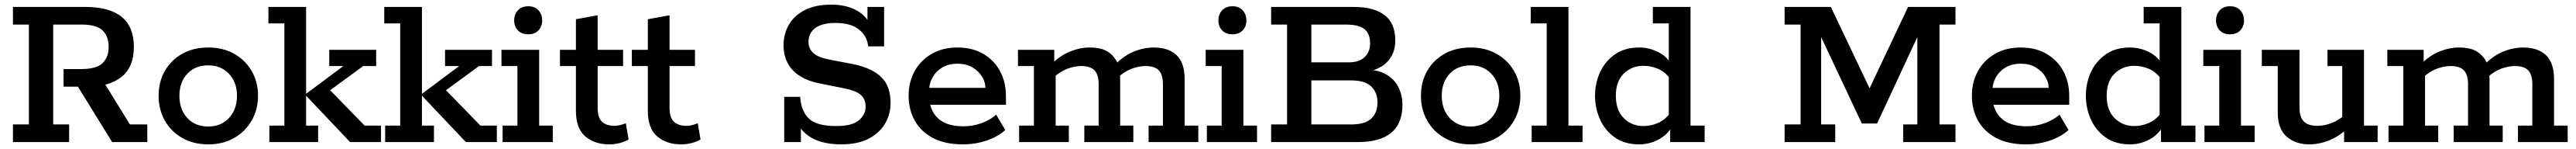

<svg xmlns="http://www.w3.org/2000/svg" viewBox="-20 -613 11142 643"><path d="M36 0V-76H105V-507H36V-583H350Q454 -583 506.5 -540Q559 -497 559 -411Q559 -324 506 -281.5Q453 -239 359 -239H341L418 -276L542 -76H617V0H465L317 -239H255V-315H332Q397 -315 423.5 -340.5Q450 -366 450 -411Q450 -456 424 -481.5Q398 -507 332 -507H210V-76H279V0Z M881 10Q816 10 767.5 -18Q719 -46 692.5 -93.5Q666 -141 666 -200Q666 -259 692.5 -306Q719 -353 767.5 -380.5Q816 -408 881 -408Q945 -408 993.5 -380.5Q1042 -353 1069 -306Q1096 -259 1096 -200Q1096 -141 1069 -93.5Q1042 -46 993.5 -18Q945 10 881 10ZM881 -67Q936 -67 970.5 -104Q1005 -141 1005 -200Q1005 -258 970.5 -294.5Q936 -331 881 -331Q824 -331 790 -294.5Q756 -258 756 -200Q756 -141 790 -104Q824 -67 881 -67Z M1304 -71H1356V0H1145V-71H1210V-512H1141V-583H1304V-208L1465 -328H1404V-398H1607V-328H1551L1366 -193L1396 -236L1557 -71H1628V0H1494L1304 -200Z M1805 -71H1857V0H1646V-71H1711V-512H1642V-583H1805V-208L1966 -328H1905V-398H2108V-328H2052L1867 -193L1897 -236L2058 -71H2129V0H1995L1805 -200Z M2154 0V-71H2218V-328H2149V-398H2312V-71H2371V0ZM2265 -465Q2236 -465 2220 -482Q2204 -499 2204 -524Q2204 -551 2220 -568.5Q2236 -586 2265 -586Q2293 -586 2309 -568.5Q2325 -551 2325 -524Q2325 -499 2309 -482Q2293 -465 2265 -465Z M2615 10Q2552 10 2511.5 -24.5Q2471 -59 2471 -136V-328H2402V-398H2471V-530L2565 -547V-398H2675V-328H2565V-149Q2565 -104 2584.5 -87Q2604 -70 2638 -70Q2651 -70 2664 -73.5Q2677 -77 2687 -81L2699 -11Q2684 -2 2661.5 4Q2639 10 2615 10Z M2926 10Q2863 10 2822.5 -24.5Q2782 -59 2782 -136V-328H2713V-398H2782V-530L2876 -547V-398H2986V-328H2876V-149Q2876 -104 2895.5 -87Q2915 -70 2949 -70Q2962 -70 2975 -73.5Q2988 -77 2998 -81L3010 -11Q2995 -2 2972.5 4Q2950 10 2926 10Z M3619 10Q3546 10 3497.5 -14.5Q3449 -39 3426 -87L3444 -79V0H3372V-195H3441Q3445 -133 3479 -101Q3513 -69 3597 -69Q3665 -69 3694.5 -93.5Q3724 -118 3724 -153Q3724 -185 3703 -203.5Q3682 -222 3630 -232L3526 -253Q3451 -267 3410 -309Q3369 -351 3369 -418Q3369 -466 3392 -506Q3415 -546 3461 -569.5Q3507 -593 3575 -593Q3640 -593 3684.5 -568.5Q3729 -544 3750 -496H3732V-583H3804V-413H3735Q3731 -457 3695.5 -485.5Q3660 -514 3593 -514Q3552 -514 3526 -503Q3500 -492 3488.5 -473.5Q3477 -455 3477 -433Q3477 -403 3498 -384Q3519 -365 3567 -356L3671 -336Q3750 -320 3791 -281Q3832 -242 3832 -169Q3832 -119 3807.5 -78.5Q3783 -38 3736 -14Q3689 10 3619 10Z M4144 10Q4067 10 4014.5 -18Q3962 -46 3936 -93.5Q3910 -141 3910 -200Q3910 -258 3935.5 -305Q3961 -352 4009 -380Q4057 -408 4121 -408Q4187 -408 4234 -380Q4281 -352 4306 -305Q4331 -258 4331 -199V-161H3962V-234H4242Q4242 -259 4227.5 -282.5Q4213 -306 4186.5 -322Q4160 -338 4121 -338Q4082 -338 4055 -321.5Q4028 -305 4013.5 -279Q3999 -253 3999 -225V-200Q3999 -139 4036 -103.5Q4073 -68 4147 -68Q4189 -68 4226.5 -82Q4264 -96 4289 -118L4328 -52Q4296 -23 4247.5 -6.5Q4199 10 4144 10Z M4388 0V-71H4452V-328H4383V-398H4540V-338L4527 -335Q4565 -373 4608 -390.5Q4651 -408 4693 -408Q4747 -408 4776 -387Q4805 -366 4818 -331L4805 -336Q4843 -374 4885.5 -391Q4928 -408 4971 -408Q5034 -408 5069 -375Q5104 -342 5104 -271V-71H5163V0H4948V-71H5010V-249Q5010 -290 4992.5 -309Q4975 -328 4935 -328Q4906 -328 4875 -316.5Q4844 -305 4812 -276L4820 -319Q4823 -307 4824 -292.5Q4825 -278 4825 -271V-71H4882V0H4670V-71H4732V-249Q4732 -290 4714.5 -309Q4697 -328 4657 -328Q4628 -328 4597 -316.5Q4566 -305 4534 -276L4546 -303V-71H4603V0Z M5200 0V-71H5264V-328H5195V-398H5358V-71H5417V0ZM5311 -465Q5282 -465 5266 -482Q5250 -499 5250 -524Q5250 -551 5266 -568.5Q5282 -586 5311 -586Q5339 -586 5355 -568.5Q5371 -551 5371 -524Q5371 -499 5355 -482Q5339 -465 5311 -465Z M5478 0V-76H5547V-507H5478V-583H5837Q5923 -583 5969 -547.5Q6015 -512 6015 -439Q6015 -400 5999 -371.5Q5983 -343 5956 -326.5Q5929 -310 5897 -305L5892 -313Q5944 -311 5978 -290.5Q6012 -270 6029 -236Q6046 -202 6046 -160Q6046 -81 5998 -40.5Q5950 0 5854 0ZM5652 -76H5824Q5884 -76 5911 -101Q5938 -126 5938 -171Q5938 -214 5911 -240Q5884 -266 5824 -266H5652ZM5652 -344H5814Q5859 -344 5882.5 -366.5Q5906 -389 5906 -426Q5906 -468 5881.5 -487.5Q5857 -507 5801 -507H5652Z M6341 10Q6276 10 6227.5 -18Q6179 -46 6152.5 -93.5Q6126 -141 6126 -200Q6126 -259 6152.5 -306Q6179 -353 6227.5 -380.5Q6276 -408 6341 -408Q6405 -408 6453.5 -380.5Q6502 -353 6529 -306Q6556 -259 6556 -200Q6556 -141 6529 -93.5Q6502 -46 6453.5 -18Q6405 10 6341 10ZM6341 -67Q6396 -67 6430.5 -104Q6465 -141 6465 -200Q6465 -258 6430.5 -294.5Q6396 -331 6341 -331Q6284 -331 6250 -294.5Q6216 -258 6216 -200Q6216 -141 6250 -104Q6284 -67 6341 -67Z M6605 0V-71H6670V-512H6601V-583H6764V-71H6825V0Z M7070 10Q7007 10 6964.5 -20Q6922 -50 6900.5 -98Q6879 -146 6879 -200Q6879 -254 6900.5 -301Q6922 -348 6964.5 -378Q7007 -408 7070 -408Q7113 -408 7152 -388.5Q7191 -369 7212 -331L7198 -332V-512H7129V-583H7292V-71H7353V0H7204V-72L7212 -67Q7191 -30 7152 -10Q7113 10 7070 10ZM7088 -69Q7120 -69 7150.5 -82Q7181 -95 7203 -124L7198 -85V-310L7203 -274Q7181 -304 7150.5 -316.5Q7120 -329 7088 -329Q7038 -329 7003.5 -295.5Q6969 -262 6969 -200Q6969 -137 7003.5 -103Q7038 -69 7088 -69Z M7699 0V-76H7768V-507H7699V-583H7899L8074 -216H8059L8233 -583H8438V-507H8369V-76H8438V0H8212V-76H8273V-453L8099 -80H8033L7857 -453V-76H7918V0Z M8743 10Q8666 10 8613.5 -18Q8561 -46 8535 -93.5Q8509 -141 8509 -200Q8509 -258 8534.5 -305Q8560 -352 8608 -380Q8656 -408 8720 -408Q8786 -408 8833 -380Q8880 -352 8905 -305Q8930 -258 8930 -199V-161H8561V-234H8841Q8841 -259 8826.5 -282.5Q8812 -306 8785.5 -322Q8759 -338 8720 -338Q8681 -338 8654 -321.5Q8627 -305 8612.5 -279Q8598 -253 8598 -225V-200Q8598 -139 8635 -103.5Q8672 -68 8746 -68Q8788 -68 8825.5 -82Q8863 -96 8888 -118L8927 -52Q8895 -23 8846.5 -6.5Q8798 10 8743 10Z M9193 10Q9130 10 9087.5 -20Q9045 -50 9023.5 -98Q9002 -146 9002 -200Q9002 -254 9023.5 -301Q9045 -348 9087.5 -378Q9130 -408 9193 -408Q9236 -408 9275 -388.5Q9314 -369 9335 -331L9321 -332V-512H9252V-583H9415V-71H9476V0H9327V-72L9335 -67Q9314 -30 9275 -10Q9236 10 9193 10ZM9211 -69Q9243 -69 9273.5 -82Q9304 -95 9326 -124L9321 -85V-310L9326 -274Q9304 -304 9273.5 -316.5Q9243 -329 9211 -329Q9161 -329 9126.5 -295.5Q9092 -262 9092 -200Q9092 -137 9126.5 -103Q9161 -69 9211 -69Z M9515 0V-71H9579V-328H9510V-398H9673V-71H9732V0ZM9626 -465Q9597 -465 9581 -482Q9565 -499 9565 -524Q9565 -551 9581 -568.5Q9597 -586 9626 -586Q9654 -586 9670 -568.5Q9686 -551 9686 -524Q9686 -499 9670 -482Q9654 -465 9626 -465Z M9968 10Q9909 10 9870.5 -23.5Q9832 -57 9832 -127V-328H9763V-398H9926V-149Q9926 -108 9944.5 -89Q9963 -70 10004 -70Q10034 -70 10066 -82.5Q10098 -95 10131 -124L10111 -93V-328H10047V-398H10205V-71H10264V0H10119V-60L10138 -63Q10100 -26 10056 -8Q10012 10 9968 10Z M10311 0V-71H10375V-328H10306V-398H10463V-338L10450 -335Q10488 -373 10531 -390.5Q10574 -408 10616 -408Q10670 -408 10699 -387Q10728 -366 10741 -331L10728 -336Q10766 -374 10808.5 -391Q10851 -408 10894 -408Q10957 -408 10992 -375Q11027 -342 11027 -271V-71H11086V0H10871V-71H10933V-249Q10933 -290 10915.5 -309Q10898 -328 10858 -328Q10829 -328 10798 -316.5Q10767 -305 10735 -276L10743 -319Q10746 -307 10747 -292.5Q10748 -278 10748 -271V-71H10805V0H10593V-71H10655V-249Q10655 -290 10637.5 -309Q10620 -328 10580 -328Q10551 -328 10520 -316.5Q10489 -305 10457 -276L10469 -303V-71H10526V0Z"/></svg>

Font: Rokkitt SemiBold Medium
Style: Regular
Weight: 500
Version: Version 3.103